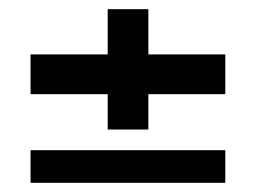

<svg xmlns="http://www.w3.org/2000/svg" viewBox="-20 -532 557 418"><path d="M214.5 -250V-327H46.5V-413.5H214.5V-512H303V-413.5H470.5V-327H303V-250ZM46.5 -134V-205H470.5V-134Z"/></svg>

Font: Big Shoulders Stencil Text
Style: Bold
Weight: 700
Designer: Patric King
Foundry: XO Type Co
Version: Version 1.000